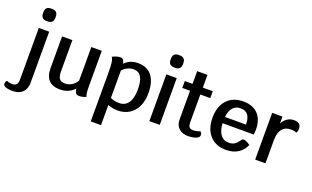

<svg xmlns="http://www.w3.org/2000/svg" viewBox="-177 -1348 3453 2123"><g transform="rotate(20 1550.0 -286.5)"><path d="M-66 180Q-74 172 -74 159Q-74 146 -68 134.5Q-62 123 -56 120Q-30 134 10 134Q40 134 56.5 116Q73 98 73 62V-550H195V53Q195 123 153 164Q111 205 34 205Q1 205 -26.5 198.5Q-54 192 -66 180ZM61 -718V-731Q61 -798 128 -798H140Q207 -798 207 -731V-718Q207 -651 140 -651H128Q61 -651 61 -718Z M829 -14Q791 5 747 5Q721 5 708.5 -10Q696 -25 692 -62Q663 -28 618.5 -9Q574 10 522 10Q436 10 391.5 -37Q347 -84 347 -175V-550H468V-182Q468 -122 488 -96.5Q508 -71 554 -71Q595 -71 630 -92Q665 -113 691 -153V-550H814V-126Q814 -85 817.5 -59Q821 -33 829 -14Z M1459 -283Q1459 -195 1427.5 -129Q1396 -63 1338 -26.5Q1280 10 1204 10Q1149 10 1087 -11V225H966V-348Q966 -425 960.5 -465Q955 -505 940 -526Q964 -539 989.5 -546.5Q1015 -554 1036 -554Q1055 -554 1066.5 -540Q1078 -526 1083 -496Q1144 -560 1238 -560Q1346 -560 1402.5 -489.5Q1459 -419 1459 -283ZM1335 -283Q1335 -383 1306 -431Q1277 -479 1216 -479Q1179 -479 1144.5 -462Q1110 -445 1087 -417V-95Q1134 -73 1190 -73Q1260 -73 1297.5 -127Q1335 -181 1335 -283Z M1574 -550H1696V0H1574ZM1562 -718V-731Q1562 -798 1629 -798H1641Q1708 -798 1708 -731V-718Q1708 -651 1641 -651H1629Q1562 -651 1562 -718Z M2162 -51Q2162 -31 2148 -19Q2132 -6 2100.5 2Q2069 10 2031 10Q1963 10 1922.5 -27.5Q1882 -65 1882 -128V-469H1791V-550H1882V-700H2003V-550H2120V-469H2003V-141Q2003 -103 2017 -86.5Q2031 -70 2062 -70Q2100 -70 2141 -87Q2150 -83 2156 -73.5Q2162 -64 2162 -51Z M2710 -255H2342Q2347 -169 2382 -122Q2417 -75 2477 -75Q2518 -75 2544.5 -91.5Q2571 -108 2605 -156Q2611 -165 2626 -165Q2654 -165 2703 -130Q2675 -62 2616.5 -26Q2558 10 2477 10Q2356 10 2286.5 -66.5Q2217 -143 2217 -276Q2217 -408 2287 -484Q2357 -560 2479 -560Q2591 -560 2652.5 -495Q2714 -430 2714 -312Q2714 -295 2710 -255ZM2591 -329Q2591 -478 2476 -478Q2419 -478 2385.5 -440.5Q2352 -403 2344 -329Z M3158 -484Q3158 -470 3154 -456.5Q3150 -443 3143 -435Q3132 -442 3116.5 -445Q3101 -448 3075 -448Q3010 -448 2975 -403.5Q2940 -359 2940 -276V0H2819V-550H2940V-468Q2961 -510 2996 -533.5Q3031 -557 3073 -557Q3117 -557 3137.5 -539Q3158 -521 3158 -484Z"/></g></svg>

Font: Krub SemiBold
Style: Regular
Weight: 600
Version: Version 1.000; ttfautohint (v1.6)